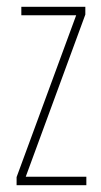

<svg xmlns="http://www.w3.org/2000/svg" viewBox="-20 -547 298 567"><path d="M235 0H29V-24L205 -502H43V-527H232V-504L56 -25H235Z"/></svg>

Font: Noto Sans Hebrew ExtraCondensed Thin
Style: Regular
Weight: 100
Width: 2
Designer: Monotype Design Team
Foundry: Monotype Imaging Inc.
Version: Version 2.004; ttfautohint (v1.8.4.7-5d5b)